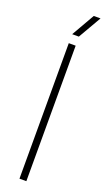

<svg xmlns="http://www.w3.org/2000/svg" viewBox="-148 -771 444 799"><g transform="rotate(20 74.0 -371.0)"><path d="M59 0V-600H89.5V0ZM59.5 -640 118 -742H148L89 -640Z"/></g></svg>

Font: Big Shoulders Display ExtraLight
Style: Regular
Weight: 250
Designer: Patric King
Foundry: XO Type Co
Version: Version 2.002